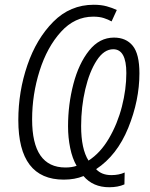

<svg xmlns="http://www.w3.org/2000/svg" viewBox="-20 -745 631 807"><path d="M439 42Q476 42 503 30L504 -20Q480 -9 448 -9Q407 -9 384 -34Q472 -92 519 -207.5Q566 -323 566 -437Q566 -518 538 -552.5Q510 -587 459 -587Q398 -587 354.5 -532.5Q311 -478 288.5 -392Q266 -306 266 -214Q266 -167 275 -123Q284 -79 302 -48Q282 -41 255 -41Q115 -41 115 -243Q115 -348 146.5 -447.5Q178 -547 236 -611Q294 -675 372 -675Q398 -675 416.5 -669Q435 -663 449 -655L471 -703Q452 -712 428.5 -718.5Q405 -725 374 -725Q275 -725 204 -653.5Q133 -582 95 -471Q57 -360 57 -240Q57 10 248 10Q295 10 331 -5Q371 42 439 42ZM352 -70Q321 -119 321 -215Q321 -296 338.5 -370Q356 -444 386.5 -491Q417 -538 456 -538Q511 -538 511 -438Q511 -370 492.5 -297.5Q474 -225 438 -163.5Q402 -102 352 -70Z"/></svg>

Font: Noto Sans Display SemiCondensed Light
Style: Italic
Weight: 300
Width: 4
Italic angle: -12°
Designer: Monotype Design Team
Foundry: Monotype Imaging Inc.
Version: Version 1.900